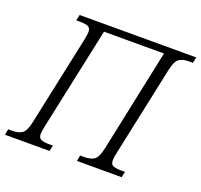

<svg xmlns="http://www.w3.org/2000/svg" viewBox="-142 -854 1041 993"><g transform="rotate(20 378.5 -357.0)"><path d="M-18 0 -12 -32H11Q45 -32 64.5 -45.5Q84 -59 95 -111L200 -604Q206 -633 206 -647Q206 -669 191 -675.5Q176 -682 149 -682H126L133 -714H775L768 -682H746Q712 -682 692.5 -668.5Q673 -655 662 -603L557 -109Q554 -97 552.5 -85.5Q551 -74 551 -67Q551 -44 565.5 -38Q580 -32 608 -32H631L624 0H378L384 -32H408Q442 -32 461.5 -45.5Q481 -59 492 -111L611 -676H281L160 -109Q158 -97 156 -85.5Q154 -74 154 -67Q154 -45 169 -38.5Q184 -32 211 -32H234L227 0Z"/></g></svg>

Font: Noto Serif SemiCondensed Light
Style: Italic
Weight: 300
Width: 4
Italic angle: -12°
Designer: Monotype Design Team
Foundry: Monotype Imaging Inc.
Version: Version 2.013; ttfautohint (v1.8.4.7-5d5b)